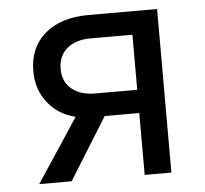

<svg xmlns="http://www.w3.org/2000/svg" viewBox="-44 -597 688 643"><g transform="rotate(-5 299.5 -275.0)"><path d="M62.5 0 203.6 -213.9Q145.5 -228 110.6 -272.5Q75.7 -316.9 75.7 -377.9Q75.7 -458 129.6 -503.9Q183.6 -549.8 275.4 -549.8H506.8V0H417V-208H300.8L171.4 0ZM275.4 -286.1H417V-471.2H275.4Q226.6 -471.2 197 -446.5Q167.5 -421.9 167.5 -377.9Q167.5 -335 197 -310.5Q226.6 -286.1 275.4 -286.1Z"/></g></svg>

Font: UDEV Gothic 35
Style: Regular
Weight: 400
Version: v2.1.0; ttfautohint (v1.8.4.7-5d5b-dirty) -l 6 -r 45 -G 200 